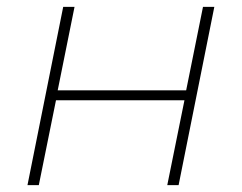

<svg xmlns="http://www.w3.org/2000/svg" viewBox="-20 -539 704 559"><path d="M60 0 164 -519H197L148 -276H522L571 -519H604L500 0H467L517 -247H143L93 0Z"/></svg>

Font: Montserrat ExtraLight
Style: Italic
Weight: 200
Italic angle: -11.3°
Designer: Julieta Ulanovsky
Foundry: Julieta Ulanovsky
Version: Version 9.000; ttfautohint (v1.8.4.7-5d5b)